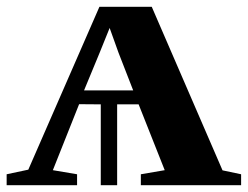

<svg xmlns="http://www.w3.org/2000/svg" viewBox="-34 -543 728 563"><path d="M-14.5 0V-32L49 -45.5L257.5 -523H411L618.5 -43.5L673 -32V0H379V-32L449 -44L372.5 -237H309.5V0H261.5V-237L198 -237.5L121 -44L192 -32V0ZM212.5 -278H356.5L313.5 -388.5L287.5 -461L258 -388Z"/></svg>

Font: Merriweather 96pt
Style: Bold
Weight: 700
Version: Version 2.100